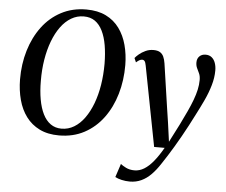

<svg xmlns="http://www.w3.org/2000/svg" viewBox="-63 -825 1349 1146"><g transform="rotate(5 611.5 -252.0)"><path d="M310.5 10.5Q242.5 10.5 193.5 -13.8Q144.5 -38 112.8 -80.8Q81 -123.5 65.8 -180.5Q50.5 -237.5 50 -302.5Q49.5 -394.5 74 -476Q98.5 -557.5 145 -619.8Q191.5 -682 258.2 -717.2Q325 -752.5 409 -752.5Q477.5 -752.5 526.5 -728.2Q575.5 -704 606.8 -661Q638 -618 653 -562Q668 -506 668.5 -442.5Q669 -350.5 645 -268.5Q621 -186.5 574.8 -123.8Q528.5 -61 461.8 -25.2Q395 10.5 310.5 10.5ZM321.5 -31Q362.5 -31 397.2 -52Q432 -73 459.2 -111Q486.5 -149 505.8 -200.2Q525 -251.5 534.8 -312.2Q544.5 -373 544.5 -439.5Q544 -500.5 535.5 -550Q527 -599.5 509.2 -635.5Q491.5 -671.5 464 -690.8Q436.5 -710 397 -710Q356.5 -710 321.8 -689.5Q287 -669 259.8 -631.8Q232.5 -594.5 213.2 -543.8Q194 -493 184 -432.5Q174 -372 174.5 -305Q174.5 -244 183.5 -193.5Q192.5 -143 210.5 -106.8Q228.5 -70.5 256.2 -50.8Q284 -31 321.5 -31ZM790 -450Q786.5 -469 781 -476Q775.5 -483 766.5 -483Q758 -483 749.5 -478.2Q741 -473.5 730.5 -464L719.5 -489Q727 -499 743 -512.5Q759 -526 781 -536.2Q803 -546.5 828 -546.5Q853 -546.5 867.5 -537.8Q882 -529 889.5 -512.5Q897 -496 900.5 -473Q906.5 -431.5 913 -387.8Q919.5 -344 926 -299Q932.5 -254 939.2 -209.2Q946 -164.5 952.5 -121.5L968 -9L1023.5 -117.5Q1046 -163 1063.5 -200.8Q1081 -238.5 1093.2 -271.5Q1105.5 -304.5 1112 -334Q1118.5 -363.5 1118.5 -392Q1118.5 -415.5 1111.2 -431.2Q1104 -447 1097 -461.5Q1090 -476 1090 -495Q1090 -518.5 1104.2 -532.2Q1118.5 -546 1141 -546Q1163 -546 1177.5 -534.2Q1192 -522.5 1199.2 -502.2Q1206.5 -482 1206.5 -456.5Q1206.5 -413.5 1193.2 -367.8Q1180 -322 1158.5 -276Q1137 -230 1113 -184Q1096.5 -150.5 1078.2 -116.5Q1060 -82.5 1041.5 -49.2Q1023 -16 1004.2 15.2Q985.5 46.5 968 74.2Q950.5 102 934.5 125.5Q910 163.5 883 191Q856 218.5 824.5 233.2Q793 248 755.5 248Q730.5 248 706.5 242.5Q682.5 237 667.5 228.5L694 148Q704 156.5 726 167.8Q748 179 777.5 179Q807.5 179 835.2 162Q863 145 890.2 111.8Q917.5 78.5 945.5 29.5H882.5Z"/></g></svg>

Font: Merriweather 72pt Medium
Style: Italic
Weight: 500
Italic angle: -7.8°
Version: Version 2.101